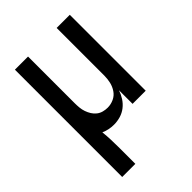

<svg xmlns="http://www.w3.org/2000/svg" viewBox="-215 -617 930 930"><g transform="rotate(-45 250.0 -152.5)"><path d="M62 215V-520H152V-200Q152 -185 153.5 -169.5Q155 -154 160 -139.5Q165 -125 173 -112Q181 -99 193 -89.5Q205 -80 220 -76Q235 -72 250 -72Q272 -72 292.5 -81.5Q313 -91 325.5 -109.5Q338 -128 343 -149.5Q348 -171 348 -193V-520H438V0H348V-93Q341 -72 328.5 -52.5Q316 -33 298 -19Q280 -5 258 1.5Q236 8 213 8Q196 8 179 4.5Q162 1 147 -6Q150 22 151 50.5Q152 79 152 108V215Z"/></g></svg>

Font: Iosevka Fixed Medium
Style: Regular
Weight: 500
Monospace: yes
Designer: Belleve Invis
Foundry: Belleve Invis
Version: Version 32.3.0